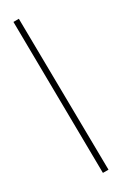

<svg xmlns="http://www.w3.org/2000/svg" viewBox="-139 -769 662 1050"><g transform="rotate(-15 192.5 -244.5)"><path d="M307 222 48 -702 81 -711 341 213Z"/></g></svg>

Font: Ysabeau ExtraLight
Style: Regular
Weight: 250
Designer: Christian Thalmann (Catharsis Fonts)
Version: Version 2.002